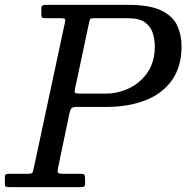

<svg xmlns="http://www.w3.org/2000/svg" viewBox="-60 -770 767 790"><path d="M226 -305 179 -80Q176 -65 178 -60Q180 -55 200 -55H271Q282.5 -55 286.2 -51.8Q290 -48.5 290 -36V-14Q290 -4.5 285.5 -2.2Q281 0 271 0H-22Q-32 0 -36 -2Q-40 -4 -40 -14V-38Q-40 -51 -35.2 -53Q-30.5 -55 -18 -55H54Q72.5 -55 74.5 -61Q76.5 -67 79.5 -81L207 -676.5Q209.5 -689 207.2 -692Q205 -695 190 -695H125Q115.5 -695 112.8 -698.2Q110 -701.5 110 -710V-733Q110 -744.5 114.5 -747.2Q119 -750 130 -750H467Q557.5 -750 605 -726.2Q652.5 -702.5 669.8 -663.8Q687 -625 687 -580Q687 -495 647.2 -439.5Q607.5 -384 537.5 -357Q467.5 -330 377 -330H258Q239.5 -330 234.5 -325Q229.5 -320 226 -305ZM268 -385H377Q425 -385 471 -406.8Q517 -428.5 547 -472Q577 -515.5 577 -580Q577 -604.5 569.5 -631.2Q562 -658 538.5 -676.5Q515 -695 467 -695H328Q314.5 -695 312 -692.8Q309.5 -690.5 307 -679L249 -406.5Q246 -392 248.2 -388.5Q250.5 -385 268 -385Z"/></svg>

Font: Besley
Style: Italic
Weight: 400
Italic angle: -13°
Designer: Owen Earl
Foundry: indestructible type*
Version: Version 4.000; ttfautohint (v1.8.4.7-5d5b)